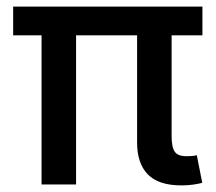

<svg xmlns="http://www.w3.org/2000/svg" viewBox="-20 -561 657 584"><path d="M531.7 2.9Q462.4 2.9 429.7 -30.5Q397 -64 397 -127.4V-512.7H502V-146.5Q502 -113.3 511.5 -99.6Q521 -85.9 546.9 -85.9Q559.1 -85.9 565.9 -86.7Q572.8 -87.4 578.6 -88.9L595.2 -4.9Q584.5 -2 567.9 0.5Q551.3 2.9 531.7 2.9ZM106.4 0V-512.7H211.4V0ZM20 -453.6V-541H595.7V-453.6Z"/></svg>

Font: Inter 17pt Medium
Style: Regular
Weight: 500
Version: Version 4.001;git-66647c0bb